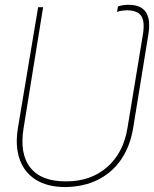

<svg xmlns="http://www.w3.org/2000/svg" viewBox="-20 -757 634 789"><path d="M246.1 11.7Q174.8 11.2 127.4 -18.3Q80.1 -47.9 60.8 -102.3Q41.5 -156.7 53.7 -231.4L136.7 -727.5H157.2L77.1 -231.4Q59.6 -125.5 104.5 -68.4Q149.4 -11.2 251 -11.7Q352.1 -11.2 419.7 -69.8Q487.3 -128.4 503.9 -231.4L567.4 -616.2Q575.7 -668.9 560.3 -691.7Q544.9 -714.4 501 -714.8Q490.2 -714.4 481 -713.1Q471.7 -711.9 460.9 -708L464.8 -730.5Q474.6 -733.9 485.4 -735.6Q496.1 -737.3 507.8 -737.3Q559.1 -737.3 579.3 -707.3Q599.6 -677.2 589.8 -616.2L527.3 -231.4Q514.6 -154.8 477.1 -100.6Q439.5 -46.4 380.9 -17.6Q322.3 11.2 246.1 11.7Z"/></svg>

Font: Inter Thin
Style: Italic
Weight: 250
Italic angle: -9.3988°
Designer: Rasmus Andersson
Foundry: rsms
Version: Version 4.001;git-66647c0bb